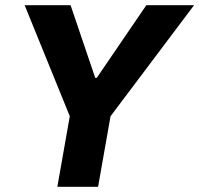

<svg xmlns="http://www.w3.org/2000/svg" viewBox="-20 -720 768 740"><path d="M201 0H358L406 -272L728 -700H544L353 -420H347L252 -700H75L249 -272Z"/></svg>

Font: Fixel Display
Style: Bold Italic
Weight: 700
Italic angle: -10°
Designer: AlfaBravo + MacPaw
Foundry: Kyrylo Tkachov, Marchela Mozhyna, Serhii Makarenko, Maria Weinstein, Zakhar Kryvoshyya
Version: Version 1.210;Glyphs 3.2 (3217)